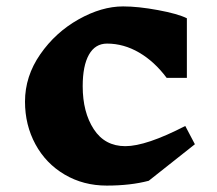

<svg xmlns="http://www.w3.org/2000/svg" viewBox="-20 -569 678 599"><path d="M563 -512V-326H500Q462 -377 414 -405Q366 -433 314 -433Q277 -433 257.5 -398.5Q238 -364 238 -300Q238 -219 272.5 -166Q307 -113 371 -113Q436 -113 558 -176L588 -119L444 -5Q387 10 313 10Q240 10 181.5 -24.5Q123 -59 90.5 -119Q58 -179 58 -252Q58 -331 105.5 -399.5Q153 -468 225 -508.5Q297 -549 364 -549Q411 -549 473 -537.5Q535 -526 563 -512Z"/></svg>

Font: Inknut Antiqua
Style: Bold
Weight: 700
Designer: Claus Eggers Sørensen
Foundry: Claus Eggers Sørensen
Version: Version 1.003; ttfautohint (v1.8.2) -l 8 -r 50 -G 200 -x 14 